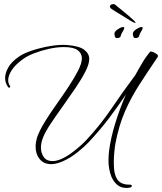

<svg xmlns="http://www.w3.org/2000/svg" viewBox="-20 -793 792 938"><path d="M596 125Q571 125 553.5 110.5Q536 96 525 72Q517 52 513.5 32Q510 12 510 -8Q510 -33 513 -57Q521 -119 543 -190.5Q565 -262 595 -331Q556 -273 513 -216Q470 -159 411 -96Q393 -77 359 -49.5Q325 -22 287 -5Q254 9 231 9Q194 9 174 -15.5Q154 -40 154 -76Q154 -100 163 -127Q175 -159 200 -199.5Q225 -240 256 -283.5Q287 -327 315 -369.5Q343 -412 361.5 -448Q380 -484 380 -508Q380 -532 360 -547.5Q340 -563 292 -563Q258 -563 219.5 -554.5Q181 -546 147.5 -533Q114 -520 95 -506Q55 -478 37.5 -450.5Q20 -423 20 -402Q20 -385 29 -373Q30 -372 30 -370Q30 -367 26.5 -365Q23 -363 20 -367Q5 -387 5 -412Q5 -436 20.5 -463.5Q36 -491 72 -516Q94 -532 136 -546Q178 -560 225.5 -568Q273 -576 309 -573Q368 -568 392 -549.5Q416 -531 416 -505Q416 -480 397 -443Q378 -406 348.5 -362.5Q319 -319 287.5 -275Q256 -231 229.5 -191.5Q203 -152 191 -123Q180 -96 180 -72Q180 -45 194 -25.5Q208 -6 236 -6Q256 -6 279 -16Q304 -27 328.5 -45Q353 -63 373 -81Q393 -99 402 -109Q470 -182 524.5 -262.5Q579 -343 638 -422L641 -426Q652 -446 662.5 -464.5Q673 -483 683 -499Q690 -510 697.5 -520Q705 -530 713 -540Q716 -543 727 -539Q738 -535 746.5 -528Q755 -521 750 -514Q701 -442 660.5 -379Q620 -316 590.5 -248.5Q561 -181 544 -93Q541 -76 538.5 -51Q536 -26 536 0Q536 17 537.5 33.5Q539 50 543 62Q551 87 567.5 98Q584 109 610 109H613Q624 109 624 115Q624 123 610 124Q606 125 602.5 125Q599 125 596 125ZM641 -607Q634 -607 631.5 -614.5Q629 -622 629 -628Q629 -639 645.5 -650Q662 -661 672 -661Q677 -661 677 -657Q677 -653 673.5 -646Q670 -639 666 -633Q662 -626 659.5 -616.5Q657 -607 641 -607ZM551 -607Q544 -607 541.5 -614.5Q539 -622 539 -628Q539 -639 555.5 -650Q572 -661 582 -661Q587 -661 587 -657Q587 -653 583.5 -646Q580 -639 576 -633Q572 -626 569.5 -616.5Q567 -607 551 -607ZM640 -681Q636 -681 618 -691.5Q600 -702 580 -715Q560 -728 549 -734Q542 -739 529.5 -746.5Q517 -754 517 -760V-761Q517 -767 522 -770Q527 -773 534 -773Q539 -773 543 -770Q547 -767 551 -763Q560 -756 576.5 -742.5Q593 -729 609 -715.5Q625 -702 632 -695Q634 -693 638 -689Q642 -685 642 -683Q642 -681 640 -681Z"/></svg>

Font: Waterfall
Style: Regular
Weight: 400
Designer: Robert E. Leuschke
Foundry: Robert E. Leuschke
Version: Version 1.010; ttfautohint (v1.8.3)